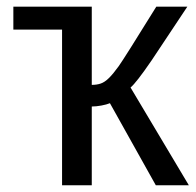

<svg xmlns="http://www.w3.org/2000/svg" viewBox="-20 -548 579 568"><path d="M19.5 -528.3V-460.4H163.6V0H251.5V-232.9C259.9 -232.9 269.4 -233.9 280 -235.8C290.6 -237.8 299 -240.1 305.2 -242.7L440.9 0H538.6L366.2 -289.1C377.6 -298.5 398.4 -325.4 428.7 -369.6L534.2 -528.3H442.4C378.9 -425.8 341.8 -367 331.1 -352.1C320.3 -337.1 310.7 -325.4 302.2 -317.1C293.8 -308.8 285.6 -303.4 277.8 -300.8C270 -298.2 261.2 -296.9 251.5 -296.9V-528.3Z"/></svg>

Font: Arimo
Style: Regular
Weight: 400
Designer: Steve Matteson
Foundry: Monotype Imaging Inc.
Version: Version 1.32